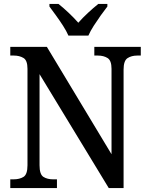

<svg xmlns="http://www.w3.org/2000/svg" viewBox="-20 -951 754 971"><path d="M32 0V-44H48Q79 -44 99 -56.5Q119 -69 119 -115V-603Q119 -646 98.5 -658Q78 -670 50 -670H32V-714H217L544 -171V-603Q544 -645 524 -657.5Q504 -670 475 -670H457V-714H692V-670H674Q645 -670 625 -657Q605 -644 605 -599V0H530L180 -576V-115Q180 -69 199.5 -56.5Q219 -44 249 -44H268V0ZM326 -771Q316 -794 299 -820.5Q282 -847 263 -873Q244 -899 230 -918V-931H276Q300 -912 327.5 -886Q355 -860 376 -836Q397 -860 425 -886Q453 -912 477 -931H523V-918Q508 -899 489.5 -873Q471 -847 454 -820.5Q437 -794 427 -771Z"/></svg>

Font: Noto Serif Georgian SemiCondensed Medium
Style: Regular
Weight: 500
Width: 4
Designer: Monotype Design Team, Akaki Razmadze
Foundry: Google LLC
Version: Version 2.003; ttfautohint (v1.8.4.7-5d5b)